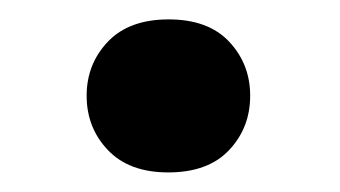

<svg xmlns="http://www.w3.org/2000/svg" viewBox="-20 -168 352 199"><path d="M69.8 -68.8Q69.8 -35.6 91.8 -12.5Q113.8 10.7 154.3 10.7Q195.8 10.7 217.5 -12.5Q239.3 -35.6 239.3 -68.8Q239.3 -101.6 217.5 -124.8Q195.8 -147.9 154.8 -147.9Q113.8 -147.9 91.8 -124.8Q69.8 -101.6 69.8 -68.8Z"/></svg>

Font: Roboto Flex
Style: wght 600 wdth 140 opsz 13.0 GRAD 0.00 slnt 0.00 XTRA 468 XOPQ 96 YOPQ 79 YTLC 514 YTUC 712 YTAS 750 YTDE -203.00 YTFI 738
Weight: 600
Width: 8
Designer: Berlow after Robertson
Foundry: Google
Version: Version 3.100